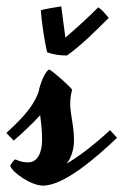

<svg xmlns="http://www.w3.org/2000/svg" viewBox="-52 -552 387 602"><path d="M-32 -135 -9 -111C15 -132 51 -165 74 -191C77 -167 80 -141 80 -114C80 -76 67 -43 37 -43C10 -43 0 -52 -4 -52C-8 -52 -20 -35 -20 -32C-14 -12 45 30 83 30C149 30 251 -59 315 -120L293 -144C293 -144 224 -78 157 -39C174 -60 180 -90 180 -111C180 -180 158 -210 174 -270C174 -276 118 -325 103 -334C93 -334 74 -293 69 -264C49 -207 -2 -164 -32 -135ZM76 -520C78 -486 88 -419 96 -388C116 -381 134 -378 158 -378C203 -410 245 -452 289 -496C278 -508 269 -521 256 -529C220 -493 190 -466 153 -434L140 -532C120 -529 90 -524 76 -520Z"/></svg>

Font: Yesteryear
Style: Regular
Weight: 400
Designer: Astigmatic (AOETI)
Foundry: Astigmatic (AOETI)
Version: Version 1.000